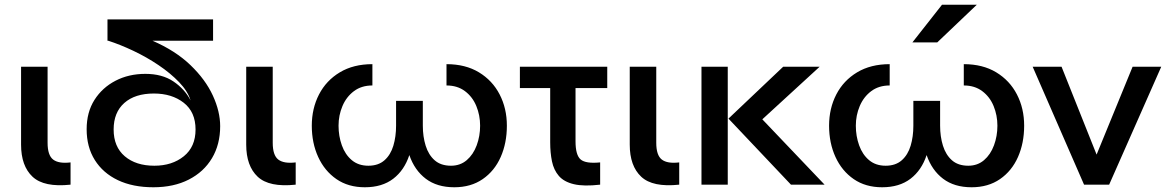

<svg xmlns="http://www.w3.org/2000/svg" viewBox="-20 -780 4943 811"><path d="M278 0Q166 12 117.5 -33.5Q69 -79 69 -169V-498H181V-177Q181 -124 204.5 -106Q228 -88 278 -94Z M628 11Q541 11 478 -19Q415 -49 380.5 -104Q346 -159 346 -234Q346 -306 379 -358Q412 -410 468 -439Q524 -468 594 -468Q665 -468 712.5 -436Q760 -404 785 -356Q773 -395 736.5 -433Q700 -471 649.5 -505Q599 -539 543 -565.5Q487 -592 437 -608H434V-698H880V-608H624Q721 -566 784.5 -505Q848 -444 879 -376.5Q910 -309 910 -247Q910 -170 875.5 -112Q841 -54 777.5 -21.5Q714 11 628 11ZM632 -80Q707 -80 756.5 -120Q806 -160 806 -233Q806 -307 756 -346Q706 -385 630 -385Q550 -385 505 -345Q460 -305 460 -233Q460 -160 507 -120Q554 -80 632 -80Z M1229 0Q1117 12 1068.5 -33.5Q1020 -79 1020 -169V-498H1132V-177Q1132 -124 1155.5 -106Q1179 -88 1229 -94Z M1521 11Q1451 11 1401 -23.5Q1351 -58 1324 -117Q1297 -176 1297 -249Q1297 -322 1327.5 -381Q1358 -440 1415.5 -474.5Q1473 -509 1553 -509V-419Q1507 -419 1475 -395Q1443 -371 1426.5 -332Q1410 -293 1410 -249Q1410 -205 1424 -166Q1438 -127 1466 -103.5Q1494 -80 1536 -80Q1578 -80 1604 -103Q1630 -126 1641.5 -164.5Q1653 -203 1653 -249V-354H1766V-249Q1766 -203 1778 -164.5Q1790 -126 1816 -103Q1842 -80 1885 -80Q1924 -80 1951.5 -103.5Q1979 -127 1993.5 -166Q2008 -205 2008 -249Q2008 -293 1992 -332Q1976 -371 1944 -395Q1912 -419 1866 -419V-509Q1946 -509 2003 -474.5Q2060 -440 2090.5 -381Q2121 -322 2121 -249Q2121 -176 2095 -117Q2069 -58 2019 -23.5Q1969 11 1899 11Q1826 11 1778.5 -25Q1731 -61 1709 -125Q1688 -61 1641 -25Q1594 11 1521 11Z M2411 -183Q2411 -125 2432.5 -106.5Q2454 -88 2515 -94V0Q2446 8 2404 -2Q2362 -12 2340.5 -37Q2319 -62 2311.5 -98.5Q2304 -135 2304 -179V-408H2176V-498H2545V-408H2411Z M2849 0Q2737 12 2688.5 -33.5Q2640 -79 2640 -169V-498H2752V-177Q2752 -124 2775.5 -106Q2799 -88 2849 -94Z M2943 -498H3054V0H2943ZM3442 -498 3200 -276 3463 0H3321L3057 -279L3288 -498Z M3706 11Q3636 11 3586 -23.5Q3536 -58 3509 -117Q3482 -176 3482 -249Q3482 -322 3512.5 -381Q3543 -440 3600.5 -474.5Q3658 -509 3738 -509V-419Q3692 -419 3660 -395Q3628 -371 3611.5 -332Q3595 -293 3595 -249Q3595 -205 3609 -166Q3623 -127 3651 -103.5Q3679 -80 3721 -80Q3763 -80 3789 -103Q3815 -126 3826.5 -164.5Q3838 -203 3838 -249V-354H3951V-249Q3951 -203 3963 -164.5Q3975 -126 4001 -103Q4027 -80 4070 -80Q4109 -80 4136.5 -103.5Q4164 -127 4178.5 -166Q4193 -205 4193 -249Q4193 -293 4177 -332Q4161 -371 4129 -395Q4097 -419 4051 -419V-509Q4131 -509 4188 -474.5Q4245 -440 4275.5 -381Q4306 -322 4306 -249Q4306 -176 4280 -117Q4254 -58 4204 -23.5Q4154 11 4084 11Q4011 11 3963.5 -25Q3916 -61 3894 -125Q3873 -61 3826 -25Q3779 11 3706 11ZM3834 -601 3959 -760H4106L3939 -601Z M4885 -498 4665 0H4559L4342 -498H4464L4612 -127L4764 -498Z"/></svg>

Font: Syne SemiBold
Style: Regular
Weight: 600
Designer: Lucas Descroix
Foundry: Bonjour Monde
Version: Version 2.200; ttfautohint (v1.8.4)